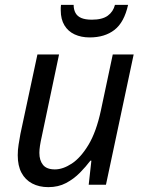

<svg xmlns="http://www.w3.org/2000/svg" viewBox="-20 -760 591 790"><path d="M179 10Q141 10 112.5 -5Q84 -20 68.5 -49Q53 -78 53 -121Q53 -144 56.5 -165Q60 -186 64 -209L134 -536H223L152 -199Q147 -177 144.5 -160.5Q142 -144 142 -131Q142 -100 157 -81.5Q172 -63 206 -63Q239 -63 275.5 -87Q312 -111 344 -164Q376 -217 395 -305L444 -536H530L416 0H345L356 -99H352Q334 -75 309 -49.5Q284 -24 252 -7Q220 10 179 10ZM349 -606Q314 -606 287 -618.5Q260 -631 245 -656Q230 -681 230 -717Q230 -723 230 -728.5Q230 -734 231 -740H283Q283 -721 290.5 -707Q298 -693 314.5 -686Q331 -679 358 -679Q401 -679 423.5 -695.5Q446 -712 453 -740H507Q491 -668 451 -637Q411 -606 349 -606Z"/></svg>

Font: Noto Sans Display
Style: Italic
Weight: 400
Italic angle: -12°
Designer: Monotype Design Team
Foundry: Monotype Imaging Inc.
Version: Version 2.003